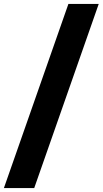

<svg xmlns="http://www.w3.org/2000/svg" viewBox="-55 -862 525 982"><path d="M294.9 -842H450L120 100H-35.1Z"/></svg>

Font: iiserrat Thin
Style: Regular
Weight: 100
Designer: Akira Ohta
Foundry: Akira Ohta
Version: Version 1.200;Glyphs 3.3.1 (3343)